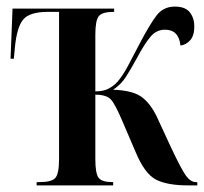

<svg xmlns="http://www.w3.org/2000/svg" viewBox="-20 -562 619 582"><path d="M91 0H323V-10H321Q289 -10 279 -23Q269 -36 269 -79V-275Q303 -275 316.5 -260Q330 -245 353 -190L392 -99Q419 -35 453 -17.5Q487 0 551 0H578V-10H574Q558 -10 544 -29Q530 -48 498 -116L455 -209Q435 -250 408 -269Q381 -288 323 -290Q347 -306 362 -329.5Q377 -353 395 -386Q418 -429 436 -450.5Q454 -472 480 -472Q522 -472 527 -424Q544 -426 556.5 -440Q569 -454 569 -482Q569 -507 555.5 -524.5Q542 -542 510 -542Q475 -542 454.5 -515Q434 -488 405 -433Q384 -392 367.5 -361.5Q351 -331 336 -314Q324 -301 308.5 -293Q293 -285 269 -285V-457Q269 -500 279.5 -513Q290 -526 324 -526H326V-536H18L12 -384H22L25 -417Q31 -480 50.5 -503Q70 -526 125 -526H159V-80Q159 -36 148 -23Q137 -10 100 -10H91Z"/></svg>

Font: Noto Serif Display Condensed Semi
Style: Regular
Weight: 600
Width: 3
Designer: Monotype Design Team
Foundry: Monotype Imaging Inc.
Version: Version 1.900